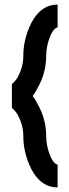

<svg xmlns="http://www.w3.org/2000/svg" viewBox="-20 -820 302 840"><path d="M232 -800Q185 -800 150 -766Q125 -741 108 -700Q82 -639 82 -575Q82 -527 57 -482Q49 -467 32 -452V-450V-350V-348Q49 -333 57 -318Q82 -273 82 -225Q82 -161 108 -100Q125 -59 150 -34Q185 0 232 0V-100Q226 -100 220 -106Q209 -116 200 -138Q182 -181 182 -225Q182 -299 144 -366Q134 -386 123 -400Q134 -414 144 -434Q182 -501 182 -575Q182 -619 200 -662Q209 -684 220 -694Q226 -700 232 -700Z"/></svg>

Font: Serreria Sobria
Style: Medium
Weight: 500
Version: Version 001.000